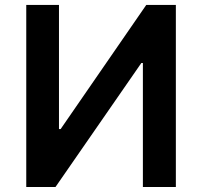

<svg xmlns="http://www.w3.org/2000/svg" viewBox="-20 -747 808 767"><path d="M84.9 -727.3H215.6V-231.5H222.3L564.3 -727.3H682.5V0H550.8V-495.4H544.7L201.7 0H84.9Z"/></svg>

Font: InterMG SemiBold
Style: Regular
Weight: 600
Designer: Rasmus Andersson
Foundry: rsms
Version: Version 3.019;December 26, 2023;FontCreator 15.0.0.2955 64-b